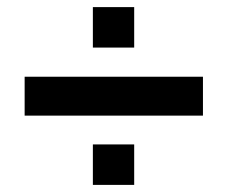

<svg xmlns="http://www.w3.org/2000/svg" viewBox="-20 -603 640 540"><path d="M241.2 -469.2V-583H357.4V-469.2ZM49.3 -277.8V-387.2H550.8V-277.8ZM241.2 -83V-196.8H357.4V-83Z"/></svg>

Font: Cousine
Style: Bold
Weight: 700
Monospace: yes
Designer: Steve Matteson
Foundry: Ascender Corporation
Version: Version 1.20